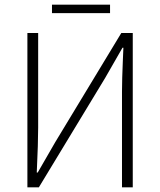

<svg xmlns="http://www.w3.org/2000/svg" viewBox="-20 -800 684 820"><path d="M97 0V-659H143V-255Q143 -191 137 -63H141L216 -193L498 -659H547V0H501V-409Q501 -437 502 -468.5Q503 -500 504.5 -537.5Q506 -575 507 -596H503L429 -467L146 0ZM202 -744V-780H450V-744Z"/></svg>

Font: Toshiba Sans Light
Style: Regular
Weight: 300
Designer: Paul D. Hunt
Foundry: Toshiba Corporation
Version: Version 2.020;PS 2.0;hotconv 1.0.86;makeotf.lib2.5.63406